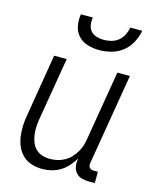

<svg xmlns="http://www.w3.org/2000/svg" viewBox="-113 -816 726 901"><g transform="rotate(15 250.0 -366.0)"><path d="M179 8Q152 8 127.5 0.5Q103 -7 85 -24Q67 -41 56.5 -64Q46 -87 42.5 -112.5Q39 -138 40 -164.5Q41 -191 46 -218L96 -520H157L105 -209Q102 -189 101.5 -170Q101 -151 104 -133Q107 -115 114 -98.5Q121 -82 134 -70Q147 -58 164.5 -52.5Q182 -47 202 -47Q219 -47 237 -51Q255 -55 271.5 -64Q288 -73 301 -86.5Q314 -100 324 -116.5Q334 -133 339 -150Q344 -167 347 -185L403 -520H464L390 -77Q389 -71 390 -65Q391 -59 394.5 -55Q398 -51 403.5 -49Q409 -47 415 -47H435V8H406Q388 8 371.5 3.5Q355 -1 344 -13Q333 -25 329.5 -42Q326 -59 329 -77L331 -85Q319 -65 303 -46.5Q287 -28 266.5 -15.5Q246 -3 223.5 2.5Q201 8 179 8ZM293 -600Q264 -600 237 -608Q210 -616 191.5 -635.5Q173 -655 167.5 -683Q162 -711 167 -740H225Q222 -722 224.5 -704.5Q227 -687 238 -674.5Q249 -662 266.5 -657Q284 -652 302 -652Q320 -652 338.5 -657Q357 -662 372 -674.5Q387 -687 395.5 -704.5Q404 -722 407 -740H465Q460 -711 445.5 -683Q431 -655 406.5 -635.5Q382 -616 352 -608Q322 -600 293 -600Z"/></g></svg>

Font: Iosevka Term Curly Light
Style: Italic
Weight: 300
Italic angle: -9°
Designer: Belleve Invis
Foundry: Belleve Invis
Version: Version 32.3.0